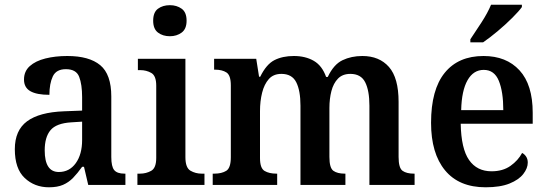

<svg xmlns="http://www.w3.org/2000/svg" viewBox="-20 -786 2326 816"><path d="M188 10Q127 10 85 -29.5Q43 -69 43 -152Q43 -232 95 -270.5Q147 -309 252 -313L329 -316V-373Q329 -427 316.5 -459.5Q304 -492 260 -492Q219 -492 204.5 -461.5Q190 -431 190 -383Q136 -383 109 -398.5Q82 -414 82 -448Q82 -483 106.5 -505Q131 -527 173 -537.5Q215 -548 266 -548Q359 -548 406 -509Q453 -470 453 -376V-119Q453 -78 465.5 -63Q478 -48 509 -48H513V0H355L337 -77H329Q309 -49 290.5 -30Q272 -11 248 -0.5Q224 10 188 10ZM230 -55Q275 -55 302 -92.5Q329 -130 329 -191V-269L282 -266Q219 -262 194.5 -232.5Q170 -203 170 -147Q170 -55 230 -55Z M702 -632Q672 -632 651.5 -647.5Q631 -663 631 -698Q631 -734 651.5 -749Q672 -764 702 -764Q731 -764 752 -749Q773 -734 773 -698Q773 -663 752 -647.5Q731 -632 702 -632ZM564 0V-48H575Q601 -48 622.5 -60Q644 -72 644 -115V-422Q644 -464 623 -476Q602 -488 576 -488H566V-536H768V-118Q768 -73 789.5 -60.5Q811 -48 837 -48H849V0Z M884 0V-48H891Q922 -48 941.5 -60Q961 -72 961 -118V-423Q961 -466 942.5 -478Q924 -490 893 -490H890V-536H1069L1081 -460H1086Q1112 -513 1146.5 -530.5Q1181 -548 1229 -548Q1278 -548 1313.5 -527.5Q1349 -507 1366 -459H1373Q1398 -512 1435.5 -530Q1473 -548 1520 -548Q1592 -548 1633 -501.5Q1674 -455 1674 -353V-119Q1674 -72 1691 -60Q1708 -48 1739 -48H1742V0H1550V-337Q1550 -401 1532 -436.5Q1514 -472 1469 -472Q1436 -472 1416.5 -452Q1397 -432 1388.5 -399Q1380 -366 1380 -327V-119Q1380 -72 1397 -60Q1414 -48 1445 -48H1448V0H1257V-337Q1257 -401 1239 -436.5Q1221 -472 1176 -472Q1142 -472 1122.5 -450Q1103 -428 1094 -392Q1085 -356 1085 -314V-114Q1085 -71 1104.5 -59.5Q1124 -48 1155 -48H1158V0Z M2044 10Q1931 10 1871.5 -62Q1812 -134 1812 -264Q1812 -405 1870 -476.5Q1928 -548 2035 -548Q2132 -548 2188 -487Q2244 -426 2244 -307V-260H1938Q1940 -154 1973.5 -106Q2007 -58 2069 -58Q2117 -58 2149.5 -81Q2182 -104 2199 -136Q2209 -131 2216 -120.5Q2223 -110 2223 -95Q2223 -71 2204 -46.5Q2185 -22 2145.5 -6Q2106 10 2044 10ZM2119 -318Q2119 -396 2100 -442.5Q2081 -489 2036 -489Q1992 -489 1967 -445Q1942 -401 1940 -318ZM1979 -619Q2000 -650 2026.5 -691Q2053 -732 2067 -766H2198V-756Q2186 -739 2157.5 -710.5Q2129 -682 2095 -653.5Q2061 -625 2033 -606H1979Z"/></svg>

Font: Noto Serif Thai SemiCondensed SemiBold
Style: Regular
Weight: 600
Width: 4
Designer: Monotype Design Team
Foundry: Monotype Imaging Inc.
Version: Version 2.002; ttfautohint (v1.8.4.7-5d5b)